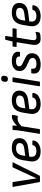

<svg xmlns="http://www.w3.org/2000/svg" viewBox="1316 -2046 742 3415"><g transform="rotate(-90 1687.5 -339.0)"><path d="M167 0Q158.7 0 155.8 -7.8L70.8 -477.1Q69.3 -487.8 81.1 -487.8H146Q155.8 -487.8 157.2 -480L204.1 -175.8Q205.6 -165.5 212.4 -124.8Q219.2 -84 222.2 -62H224.1Q254.9 -134.3 273.9 -174.8L416 -480Q418.9 -487.8 429.2 -487.8H500Q510.3 -487.8 505.9 -477.1L271 -7.8Q267.1 0 257.8 0Z M700.7 12.2Q604 12.2 557.4 -38.6Q510.7 -89.4 525.9 -181.2L546.9 -309.1Q563.5 -407.2 616.5 -453.6Q669.4 -500 765.6 -500Q849.6 -500 893.3 -466.3Q937 -432.6 937 -369.1Q937 -297.9 891.4 -258.5Q845.7 -219.2 762.7 -209L609.9 -189.9L606.9 -168Q599.6 -116.2 625.7 -89.6Q651.9 -63 708 -63Q750.5 -63 779.1 -79.3Q807.6 -95.7 811 -124Q812.5 -134.8 821.8 -134.8H886.7Q896 -134.8 896 -125Q896 -65.9 840.3 -26.9Q784.7 12.2 700.7 12.2ZM621.6 -261.2 752 -278.8Q804.2 -286.1 826.9 -305.9Q849.6 -325.7 849.6 -363.8Q849.6 -393.1 825.9 -408.9Q802.2 -424.8 757.8 -424.8Q700.7 -424.8 669.9 -396.7Q639.2 -368.7 629.9 -312Z M1022.9 0Q1013.2 0 1014.6 -9.8L1071.8 -369.1Q1080.1 -421.4 1081.5 -477.1Q1081.5 -481.9 1085.2 -484.9Q1088.9 -487.8 1093.8 -487.8H1152.8Q1162.6 -487.8 1162.6 -479Q1162.6 -437.5 1158.7 -408.2Q1196.3 -448.2 1240.5 -474.1Q1284.7 -500 1316.9 -500Q1335.4 -500 1342.8 -497.1Q1351.1 -494.1 1349.6 -483.9Q1344.7 -440.9 1335 -401.9Q1331.5 -390.6 1320.8 -394Q1307.6 -397.9 1284.7 -397.9Q1215.8 -397.9 1148.9 -326.2L1097.7 -9.8Q1096.2 0 1086.9 0Z M1546.4 12.2Q1449.7 12.2 1403.1 -38.6Q1356.4 -89.4 1371.6 -181.2L1392.6 -309.1Q1409.2 -407.2 1462.2 -453.6Q1515.1 -500 1611.3 -500Q1695.3 -500 1739 -466.3Q1782.7 -432.6 1782.7 -369.1Q1782.7 -297.9 1737.1 -258.5Q1691.4 -219.2 1608.4 -209L1455.6 -189.9L1452.6 -168Q1445.3 -116.2 1471.4 -89.6Q1497.6 -63 1553.7 -63Q1596.2 -63 1624.8 -79.3Q1653.3 -95.7 1656.7 -124Q1658.2 -134.8 1667.5 -134.8H1732.4Q1741.7 -134.8 1741.7 -125Q1741.7 -65.9 1686 -26.9Q1630.4 12.2 1546.4 12.2ZM1467.3 -261.2 1597.7 -278.8Q1649.9 -286.1 1672.6 -305.9Q1695.3 -325.7 1695.3 -363.8Q1695.3 -393.1 1671.6 -408.9Q1647.9 -424.8 1603.5 -424.8Q1546.4 -424.8 1515.6 -396.7Q1484.9 -368.7 1475.6 -312Z M1988.3 -569.8Q1934.6 -569.8 1939.5 -625L1940.4 -634.8Q1943.4 -662.6 1956.8 -676.3Q1970.2 -689.9 1997.6 -689.9Q2051.3 -689.9 2046.4 -634.8L2045.4 -625Q2042.5 -597.2 2029.1 -583.5Q2015.6 -569.8 1988.3 -569.8ZM1868.7 0Q1858.9 0 1860.4 -9.8L1934.6 -478Q1936 -487.8 1946.3 -487.8H2008.3Q2013.7 -487.8 2016.4 -485.4Q2019 -482.9 2018.6 -478L1943.4 -9.8Q1941.9 0 1932.6 0Z M2247.6 12.2Q2157.7 12.2 2116.2 -26.6Q2074.7 -65.4 2089.4 -143.1Q2089.8 -147.9 2093.5 -151.4Q2097.2 -154.8 2101.6 -154.8H2165.5Q2174.8 -154.8 2173.3 -143.1Q2167 -99.1 2188 -80.6Q2209 -62 2259.3 -62Q2310.1 -62 2336.7 -80.1Q2363.3 -98.1 2363.3 -132.8Q2363.3 -153.3 2352.5 -167Q2341.8 -180.7 2316.4 -192.9L2213.4 -241.2Q2131.3 -278.8 2131.3 -360.8Q2131.3 -426.8 2179.7 -463.4Q2228 -500 2313.5 -500Q2397.5 -500 2440.4 -465.6Q2483.4 -431.2 2472.2 -365.2Q2470.2 -355 2462.4 -355H2396.5Q2386.7 -355 2388.2 -365.2Q2391.6 -395.5 2370.1 -410.6Q2348.6 -425.8 2304.2 -425.8Q2215.3 -425.8 2215.3 -368.2Q2215.3 -348.6 2227.1 -335.2Q2238.8 -321.8 2266.6 -308.1L2366.2 -259.8Q2409.2 -238.8 2428.7 -210.9Q2448.2 -183.1 2448.2 -142.1Q2448.2 -69.8 2394.8 -28.8Q2341.3 12.2 2247.6 12.2Z M2711.9 12.2Q2639.2 12.2 2613.3 -27.3Q2587.4 -66.9 2600.1 -145L2643.1 -415H2566.9Q2557.6 -415 2559.1 -424.8L2566.9 -478Q2568.4 -487.8 2579.1 -487.8H2655.8L2686 -607.9Q2689 -618.2 2697.8 -618.2H2747.1Q2757.8 -618.2 2754.9 -607.9L2736.8 -487.8H2882.8Q2887.2 -487.8 2889.9 -485.1Q2892.6 -482.4 2892.1 -478L2882.8 -424.8Q2881.3 -415 2872.1 -415H2726.1L2683.1 -147Q2675.8 -99.6 2688 -80.8Q2700.2 -62 2738.8 -62Q2779.3 -62 2817.9 -78.1Q2822.8 -80.1 2825.9 -78.1Q2829.1 -76.2 2828.1 -70.8L2818.8 -16.1Q2817.4 -8.3 2810.1 -4.9Q2772 12.2 2711.9 12.2Z M3106 12.2Q3009.3 12.2 2962.6 -38.6Q2916 -89.4 2931.2 -181.2L2952.1 -309.1Q2968.8 -407.2 3021.7 -453.6Q3074.7 -500 3170.9 -500Q3254.9 -500 3298.6 -466.3Q3342.3 -432.6 3342.3 -369.1Q3342.3 -297.9 3296.6 -258.5Q3251 -219.2 3168 -209L3015.1 -189.9L3012.2 -168Q3004.9 -116.2 3031 -89.6Q3057.1 -63 3113.3 -63Q3155.8 -63 3184.3 -79.3Q3212.9 -95.7 3216.3 -124Q3217.8 -134.8 3227.1 -134.8H3292Q3301.3 -134.8 3301.3 -125Q3301.3 -65.9 3245.6 -26.9Q3189.9 12.2 3106 12.2ZM3026.9 -261.2 3157.2 -278.8Q3209.5 -286.1 3232.2 -305.9Q3254.9 -325.7 3254.9 -363.8Q3254.9 -393.1 3231.2 -408.9Q3207.5 -424.8 3163.1 -424.8Q3106 -424.8 3075.2 -396.7Q3044.4 -368.7 3035.2 -312Z"/></g></svg>

Font: Sofia Sans
Style: Italic
Weight: 400
Italic angle: -9°
Designer: Botio Nikoltchev, Ani Petrova
Foundry: lettersoup
Version: Version 4.100